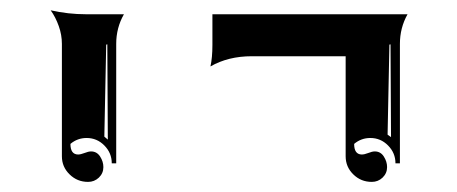

<svg xmlns="http://www.w3.org/2000/svg" viewBox="-20 -497 904 380"><path d="M80.3 -476.6Q115 -468.8 150.1 -468.8H225.3Q210 -442.1 210 -410.2V-173.8H201.2Q201.2 -194.3 186.5 -209.1Q171.9 -223.9 151.4 -223.9Q133.3 -223.9 119.4 -212.2Q119.4 -191.4 134.5 -191.2Q139.6 -191.2 147.3 -194.2Q155 -197.3 160.2 -197.3Q171.6 -197.3 178.1 -187.3Q184.6 -177.2 184.6 -166.3Q184.6 -154.1 175.7 -145.5Q166.7 -137 154.3 -137Q132.8 -137 117.7 -151.9Q102.5 -166.7 102.5 -187.7V-410.2Q102.5 -428 96.3 -445.4Q90.1 -462.9 80.3 -476.6ZM186.5 -226.6 193.4 -220.7 192.4 -409.2 190.2 -408.7ZM396.5 -365.5Q400.4 -382.8 400.4 -408V-468.8H786.6Q771.5 -441.9 771.5 -410.2V-173.8H762.7Q762.7 -194.3 748 -209.1Q733.4 -223.9 712.9 -223.9Q694.8 -223.9 680.9 -212.2Q680.9 -191.4 696 -191.2Q701.2 -191.2 708.9 -194.2Q716.6 -197.3 721.7 -197.3Q733.2 -197.3 739.6 -187.3Q746.1 -177.2 746.1 -166.3Q746.1 -154.1 737.2 -145.5Q728.3 -137 715.8 -137Q694.3 -137 679.2 -151.9Q664.1 -166.7 664.1 -187.7V-385.7H478.5Q431.6 -385.7 396.5 -365.5ZM747.1 -230.5 753.9 -225.6 752.9 -409.2 750.7 -408.7Z"/></svg>

Font: AgreloyInT3
Style: Medium
Weight: 400
Designer: gluk
Foundry: gluk
Version: Version 0.27